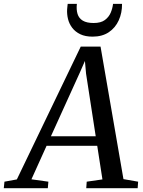

<svg xmlns="http://www.w3.org/2000/svg" viewBox="-86 -994 754 1014"><path d="M-66 0 -62.5 -34.5 3 -46.5 340.5 -748H445L566 -48L643.5 -34.5L641 0H369.5L372 -34.5L455 -46.5L427.5 -224H160L80 -47L169.5 -34.5L166.5 0ZM183 -274.5H419.5L368.5 -605L362.5 -672L336 -611.5ZM403 -800.5Q364.5 -800.5 338 -813.2Q311.5 -826 295.5 -847Q279.5 -868 273.2 -893.5Q267 -919 268.5 -944.5Q269.5 -953 270 -960Q270.5 -967 271.5 -973.5H320Q316.5 -943.5 323.5 -920.5Q330.5 -897.5 351.2 -885Q372 -872.5 408.5 -872.5Q446.5 -872.5 467.8 -888.2Q489 -904 498.8 -927.2Q508.5 -950.5 511 -973.5H558.5Q559 -926 541.2 -886.8Q523.5 -847.5 488.8 -824Q454 -800.5 403 -800.5Z"/></svg>

Font: Merriweather 48pt
Style: Italic
Weight: 400
Italic angle: -7.8°
Version: Version 2.101